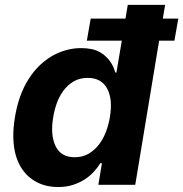

<svg xmlns="http://www.w3.org/2000/svg" viewBox="-20 -747 741 776"><path d="M40.1 -272Q47.9 -319.6 62 -358.3Q76 -397 96.2 -428.3Q116.1 -459.5 140.4 -482.8Q164.8 -506 191.9 -521.5Q219.1 -536.9 248.4 -544.7Q277.7 -552.6 307.5 -552.6Q353.7 -552.6 381.7 -537.3Q396 -529.5 406.6 -519.7Q417.3 -509.9 424.9 -499.1Q432.5 -488.3 437.7 -476.7Q442.8 -465.2 446 -453.8H450.6L472.3 -582.7H331L346.6 -671.9H487.2L496.4 -727.3H647.4L638.1 -671.9H700.6L685 -582.7H623.2L526.6 0H377.5L392 -87.4H385.7Q375 -70.3 359.4 -53.1Q343.8 -35.9 322.8 -22.2Q301.8 -8.5 275 0.2Q248.2 8.9 215.2 8.9Q152.3 8.9 108.3 -23.4Q85.9 -39.4 69.6 -63.2Q53.3 -87 44.2 -118.1Q35.2 -149.1 33.9 -187.7Q32.7 -226.2 40.1 -272ZM204.5 -156.6Q226.2 -111.5 282 -111.5Q314.6 -111.5 339.1 -126.2Q363.6 -141 381 -164.2Q398.4 -187.5 408.9 -216.1Q419.4 -244.7 424 -272.7Q436.4 -346.2 413 -389.2Q389.6 -432.2 334.5 -432.2Q301.8 -432.2 277.5 -417.8Q253.2 -403.4 236.3 -380.5Q219.5 -357.6 209.3 -329.2Q199.2 -300.8 195 -272.7Q182.9 -202.1 204.5 -156.6Z"/></svg>

Font: Inter P
Style: Bold Italic
Weight: 700
Italic angle: 9.39999°
Designer: Rasmus Andersson
Foundry: rsms
Version: Version 3.018;git-588b23468